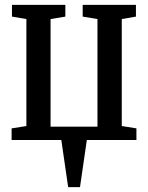

<svg xmlns="http://www.w3.org/2000/svg" viewBox="-20 -573 606 786"><path d="M259 193 231 0H27.5V-47.5L88 -57V-495L29 -505V-553H247.5V-505L187 -495V-54.5H379V-495L318.5 -505V-553H536.5V-505L478.5 -495V-57L538.5 -47.5V0H335.5L307.5 193Z"/></svg>

Font: Merriweather 24pt SemiCondensed
Style: Regular
Weight: 400
Width: 4
Designer: Eben Sorkin
Foundry: Eben Sorkin
Version: Version 2.100